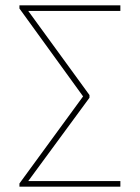

<svg xmlns="http://www.w3.org/2000/svg" viewBox="-20 -701 525 721"><path d="M432 -660H86L316 -344V-334L86 -21H432V0H53V-12L292 -339L53 -669V-681H432Z"/></svg>

Font: FiraSans
Style: Regular
Weight: 150
Designer: Carrois Corporate & Edenspiekermann AG
Foundry: Carrois Corporate GbR & Edenspiekermann AG
Version: Version 3.106;PS 003.106;hotconv 1.0.70;makeotf.lib2.5.58329